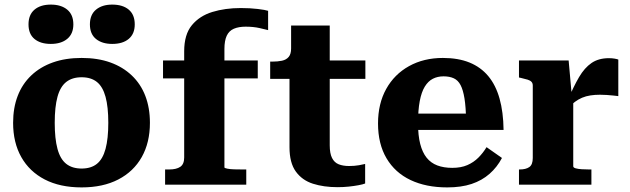

<svg xmlns="http://www.w3.org/2000/svg" viewBox="-20 -803 2740 835"><path d="M632 -269Q632 -183 596.5 -120Q561 -57 494.5 -22.5Q428 12 335 12Q241 12 174.5 -22.5Q108 -57 72.5 -120Q37 -183 37 -269Q37 -334 57 -386Q77 -438 116 -475Q155 -512 210 -531.5Q265 -551 335 -551Q405 -551 459.5 -531.5Q514 -512 553 -475Q592 -438 612 -386Q632 -334 632 -269ZM218 -269Q218 -200 230 -155.5Q242 -111 268 -90.5Q294 -70 335 -70Q376 -70 401.5 -90.5Q427 -111 439 -155.5Q451 -200 451 -269Q451 -338 439 -382Q427 -426 401.5 -446.5Q376 -467 335 -467Q294 -467 268 -446.5Q242 -426 230 -382Q218 -338 218 -269ZM299 -697Q299 -656 272.5 -634Q246 -612 201 -612Q156 -612 130 -633.5Q104 -655 104 -697Q104 -739 130 -761Q156 -783 201 -783Q246 -783 272.5 -761Q299 -739 299 -697ZM566 -697Q566 -656 540 -634Q514 -612 468 -612Q424 -612 397.5 -633.5Q371 -655 371 -697Q371 -739 397.5 -761Q424 -783 468 -783Q514 -783 540 -761Q566 -739 566 -697Z M689 -540H1101V-462H689ZM1146 -756V-672Q1135 -675 1108.5 -681Q1082 -687 1048 -687Q1018 -687 997 -678Q976 -669 966 -647.5Q956 -626 956 -590V-75Q956 -72 968.5 -69.5Q981 -67 999 -66.5Q1017 -66 1034 -66H1051V0H698V-66H716Q747 -66 764 -77.5Q781 -89 781 -118V-580Q781 -653 814.5 -693.5Q848 -734 903.5 -751Q959 -768 1027 -768Q1068 -768 1101 -764Q1134 -760 1146 -756Z M1155 -460V-535H1163Q1188 -535 1206.5 -539Q1225 -543 1235.5 -555.5Q1246 -568 1246 -592L1350 -540H1569V-460ZM1414 -171Q1414 -136 1424 -116Q1434 -96 1453 -88.5Q1472 -81 1498 -81Q1522 -81 1541.5 -84.5Q1561 -88 1568 -90V-5Q1558 -1 1539 2.5Q1520 6 1497 8.5Q1474 11 1448 11Q1388 11 1341 -4Q1294 -19 1266.5 -57Q1239 -95 1239 -163V-522L1246 -530V-692H1414Z M1798 -267Q1798 -214 1807.5 -177Q1817 -140 1835.5 -117Q1854 -94 1882 -83.5Q1910 -73 1947 -73Q1985 -73 2012.5 -85Q2040 -97 2060.5 -117.5Q2081 -138 2096 -163L2163 -116Q2142 -76 2109 -47Q2076 -18 2031 -3Q1986 12 1925 12Q1833 12 1765.5 -20Q1698 -52 1661 -114.5Q1624 -177 1624 -266Q1624 -352 1659.5 -416Q1695 -480 1759 -515.5Q1823 -551 1906 -551Q1973 -551 2022 -531Q2071 -511 2103.5 -472Q2136 -433 2152.5 -374.5Q2169 -316 2170 -238H1756V-309H2028L2007 -281Q2006 -338 2000 -375Q1994 -412 1983 -433Q1972 -454 1953.5 -462.5Q1935 -471 1909 -471Q1883 -471 1862.5 -460.5Q1842 -450 1827.5 -426.5Q1813 -403 1805.5 -363.5Q1798 -324 1798 -267Z M2669 -544V-385Q2661 -386 2647.5 -387.5Q2634 -389 2618.5 -390Q2603 -391 2589 -391Q2567 -391 2547.5 -388Q2528 -385 2511.5 -378Q2495 -371 2481 -360.5Q2467 -350 2454 -333L2451 -371Q2475 -428 2498.5 -468Q2522 -508 2552.5 -529Q2583 -550 2628 -550Q2642 -550 2653 -548Q2664 -546 2669 -544ZM2237 0V-66H2240Q2267 -66 2282 -76.5Q2297 -87 2297 -116V-431Q2297 -441 2291.5 -447Q2286 -453 2275 -456.5Q2264 -460 2246 -464L2237 -466V-540H2453L2467 -384L2473 -387V-80Q2473 -74 2483.5 -71Q2494 -68 2510 -67Q2526 -66 2541 -66H2552V0Z"/></svg>

Font: Roboto Serif
Style: Bold
Weight: 700
Designer: Greg Gazdowicz
Foundry: Commercial Type
Version: Version 1.008